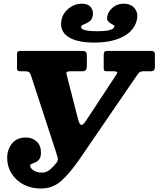

<svg xmlns="http://www.w3.org/2000/svg" viewBox="-20 -1034 884 1071"><path d="M669 -1013.5Q709.5 -1013.5 730.8 -987.8Q752 -962 743.5 -924Q730.5 -863.5 667.2 -830Q604 -796.5 505.5 -796.5Q406 -796.5 358 -830.2Q310 -864 323.5 -925Q331.5 -962 364.2 -987.8Q397 -1013.5 437.5 -1013.5Q471 -1013.5 487 -993Q503 -972.5 497 -944Q492 -922.5 477 -912.8Q462 -903 448 -898Q434 -893 432.5 -885Q427 -860 523.5 -860Q612 -860 618 -885Q619 -891 612 -895Q605 -899 596 -904.2Q587 -909.5 581 -918.5Q575 -927.5 578.5 -944Q585 -972.5 610.2 -993Q635.5 -1013.5 669 -1013.5ZM20 -152.5Q20 -200.5 47.2 -233.8Q74.5 -267 123.5 -267Q160.5 -267 184.5 -244.8Q208.5 -222.5 208.5 -182.5Q208.5 -158.5 199.5 -146.2Q190.5 -134 178.5 -128.8Q166.5 -123.5 157.2 -120Q148 -116.5 148 -110Q148 -96.5 166.8 -83.8Q185.5 -71 215 -71Q238.5 -71 259.5 -88.5Q280.5 -106 296 -127Q305.5 -140.5 301.5 -155.2Q297.5 -170 292.5 -185.5L153 -612.5Q148 -628 141 -632.2Q134 -636.5 117.5 -636.5H96Q85.5 -636.5 80.2 -639.2Q75 -642 75 -652.5V-734Q75 -750 93 -750H442.5Q464.5 -750 464.5 -727V-666Q464.5 -651.5 459.2 -644Q454 -636.5 440 -636.5H378.5Q361.5 -636.5 355 -634Q348.5 -631.5 351 -620.5L414 -374Q422.5 -340.5 432.5 -337.2Q442.5 -334 460 -361L629.5 -618.5Q637 -629.5 632.2 -633Q627.5 -636.5 609 -636.5H575Q564.5 -636.5 561.5 -640.2Q558.5 -644 558.5 -654V-726Q558.5 -739 562.2 -744.5Q566 -750 578.5 -750H824.5Q844 -750 844 -732V-660.5Q844 -636.5 822.5 -636.5H781Q761.5 -636.5 754 -627Q746.5 -617.5 738.5 -606L424 -146.5Q369 -67 321.5 -24.8Q274 17.5 207.5 17.5Q152 17.5 109.8 -5.5Q67.5 -28.5 43.8 -67.2Q20 -106 20 -152.5Z"/></svg>

Font: Besley* Heavy
Style: Italic
Weight: 800
Italic angle: -13°
Designer: Owen Earl
Foundry: indestructible type*
Version: Version 3.000; ttfautohint (v1.8.3)